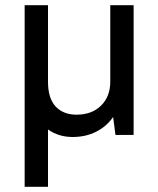

<svg xmlns="http://www.w3.org/2000/svg" viewBox="-20 -520 610 740"><path d="M75 -500H165V-205Q165 -141 194.5 -109.5Q224 -78 275 -78Q334 -78 369.5 -113Q405 -148 405 -205V-500H495V0H425L416 -69Q390 -32 350 -12Q310 8 260 8Q206 8 165 -21V200H75Z"/></svg>

Font: PT Root UI Medium
Style: Regular
Weight: 500
Designer: Vitaly Kuzmin
Foundry: ParaType Ltd.
Version: Version 2.001G